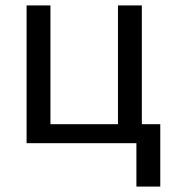

<svg xmlns="http://www.w3.org/2000/svg" viewBox="-20 -528 624 708"><path d="M571 -70V160H483V0H78V-508H166V-70H415V-508H503V-70Z"/></svg>

Font: CST
Style: Regular
Weight: 400
Version: Version 1.00